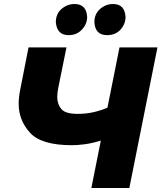

<svg xmlns="http://www.w3.org/2000/svg" viewBox="-20 -936 804 956"><path d="M575 -700H764L624 0H435L482 -236Q440 -223 404 -218Q368 -213 338 -213Q186 -213 129.5 -275Q73 -337 73 -419Q73 -452.5 81 -491L122 -700H311L270 -498Q265 -473 265 -453Q265 -418 285 -393.5Q305 -369 367 -369Q409 -369 446 -377.5Q483 -386 515 -400ZM321 -761Q264 -761 258 -825Q258 -867 286.5 -891.5Q315 -916 351 -916Q410 -916 414 -852Q414 -817 388.2 -789Q362.5 -761 321 -761ZM513 -761Q454 -761 450 -825Q450 -867 478.5 -891.5Q507 -916 543 -916Q601 -916 605 -852Q605 -816 580 -788.5Q555 -761 513 -761Z"/></svg>

Font: Argentum Sans
Style: Bold Italic
Weight: 700
Italic angle: -11°
Designer: Julieta Ulanovsky (font), Cristiano Sobral (main changes and remaster)
Foundry: Julieta Ulanovsky (font), Cristiano Sobral (main changes and remaster)
Version: Version 2.007;June 15, 2022;FontCreator 14.0.0.2814 64-bit; 